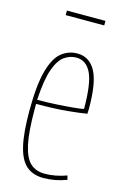

<svg xmlns="http://www.w3.org/2000/svg" viewBox="-112 -757 528 818"><g transform="rotate(15 152.0 -347.5)"><path d="M165 10Q119 10 90 -15Q61 -40 47.5 -97Q34 -154 34 -250Q34 -365 51.5 -428Q69 -491 99.5 -515.5Q130 -540 169 -540Q222 -540 249.5 -490.5Q277 -441 277 -325Q277 -321 276.5 -313Q276 -305 276 -303Q248 -298 192 -292.5Q136 -287 54 -287Q54 -281 54 -275Q54 -269 54 -263Q54 -164 66 -109Q78 -54 102.5 -31.5Q127 -9 166 -9Q213 -9 262 -27L267 -9Q217 10 165 10ZM54 -305Q98 -305 140 -307.5Q182 -310 213.5 -313Q245 -316 257 -319Q257 -431 235 -476.5Q213 -522 169 -522Q141 -522 116.5 -504.5Q92 -487 75.5 -440.5Q59 -394 54 -305ZM78 -685V-705H248V-685Z"/></g></svg>

Font: Georama Condensed Thin
Style: Regular
Weight: 100
Width: 3
Designer: Jean-Baptiste Levee
Foundry: Production Type
Version: Version 1.000